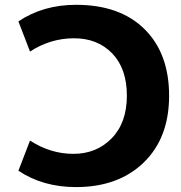

<svg xmlns="http://www.w3.org/2000/svg" viewBox="-20 -760 746 790"><path d="M55.7 -57.6 103.5 -181.6Q187.5 -127 282.2 -127Q377 -127 439.5 -190.9Q502 -254.9 502 -366.2Q502 -477.5 441.9 -540Q381.8 -602.5 284.7 -602.5Q187.5 -602.5 103.5 -547.9L55.7 -671.9Q157.2 -740.2 293 -740.2Q473.6 -740.2 574.7 -640.1Q675.8 -540 675.8 -366.2Q675.8 -192.4 571.3 -91.3Q466.8 9.8 293 9.8Q156.2 9.8 55.7 -57.6Z"/></svg>

Font: GenEi M Gothic v2 Heavy
Style: Regular
Weight: 800
Version: Version 2.0